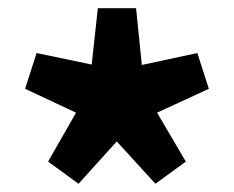

<svg xmlns="http://www.w3.org/2000/svg" viewBox="-20 -835 569 467"><path d="M171 -388 264 -491 358 -388 432 -442 362 -561 488 -619 460 -706 325 -677 311 -815H218L203 -678L69 -706L41 -619L165 -561L97 -442Z"/></svg>

Font: Noto Sans HK Black
Style: Regular
Weight: 900
Designer: Ryoko NISHIZUKA 西塚涼子 (kana, bopomofo & ideographs); Paul D. Hunt (Latin, Greek & Cyrillic); Sandoll Communications 산돌커뮤니
Foundry: Adobe
Version: Version 2.004;hotconv 1.0.118;makeotfexe 2.5.65603